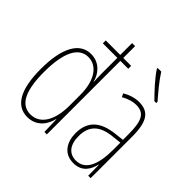

<svg xmlns="http://www.w3.org/2000/svg" viewBox="-184 -961 1169 1169"><g transform="rotate(45 400.0 -376.5)"><path d="M195 10C276 10 316 -52 328 -106H330L333 0H354V-633H422V-658H354V-760H328V-658H203V-633H328V-497C328 -475 329 -454 330 -429H328C317 -479 274 -537 199 -537C102 -537 46 -440 46 -256C46 -82 96 10 195 10ZM197 -15C109 -15 73 -104 73 -256C73 -424 117 -512 200 -512C280 -512 328 -432 328 -315V-221C328 -97 281 -15 197 -15Z M576 -763H545V-756C578 -705 636 -644 674 -606H690V-617C651 -663 611 -708 576 -763ZM611 -537C577 -537 538 -525 506 -505L517 -483C554 -505 587 -512 611 -512C678 -512 705 -475 705 -355V-304L644 -297C534 -284 472 -234 472 -129C472 -57 507 10 591 10C667 10 695 -43 707 -93H709L710 0H731V-358C731 -489 695 -537 611 -537ZM643 -274 706 -281V-220C706 -97 675 -12 591 -12C533 -12 498 -54 498 -129C498 -217 544 -263 643 -274Z"/></g></svg>

Font: Noto Sans Myanmar ExtraCondensed Thin
Style: Regular
Weight: 100
Width: 2
Designer: Monotype Design Team
Foundry: Monotype Imaging Inc.
Version: Version 2.107